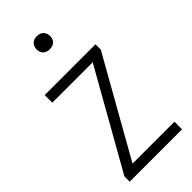

<svg xmlns="http://www.w3.org/2000/svg" viewBox="-239 -805 857 857"><g transform="rotate(-45 190.0 -376.0)"><path d="M26 0V-33.5L286 -493.5H31V-541.5H351.5V-508L92 -48H356.5V0ZM192 -670Q172 -670 160.8 -681Q149.5 -692 149.5 -710.5Q149.5 -729.5 160.8 -741Q172 -752.5 192 -752.5Q212 -752.5 223.2 -741Q234.5 -729.5 234.5 -710.5Q234.5 -692 223.2 -681Q212 -670 192 -670Z"/></g></svg>

Font: Encode Sans Condensed Light
Style: Regular
Weight: 300
Width: 3
Designer: Multiple Designers
Foundry: Impallari Type
Version: Version 3.000; ttfautohint (v1.8.3) -l 8 -r 50 -G 200 -x 14 